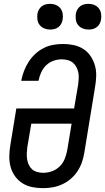

<svg xmlns="http://www.w3.org/2000/svg" viewBox="-20 -972 548 1000"><path d="M205 8Q176 8 148 2.5Q120 -3 97 -17.5Q74 -32 58 -54.5Q42 -77 35 -103.5Q28 -130 28.5 -159Q29 -188 34 -217L65 -407H366L387 -531Q389 -547 390 -563Q391 -579 388 -594Q385 -609 378 -622.5Q371 -636 359.5 -645.5Q348 -655 332.5 -659Q317 -663 301 -663Q280 -663 258.5 -655.5Q237 -648 220.5 -632Q204 -616 194.5 -595Q185 -574 181 -553V-551H91V-554Q96 -579 105.5 -603.5Q115 -628 129.5 -650.5Q144 -673 164 -691.5Q184 -710 208 -722Q232 -734 258 -738.5Q284 -743 309 -743Q337 -743 364.5 -737Q392 -731 414.5 -716.5Q437 -702 452 -679.5Q467 -657 474.5 -630.5Q482 -604 481 -575.5Q480 -547 475 -518L419 -176Q415 -151 406.5 -126.5Q398 -102 383.5 -80Q369 -58 348.5 -40.5Q328 -23 304 -12Q280 -1 254.5 3.5Q229 8 205 8ZM205 -72Q228 -72 250.5 -80Q273 -88 290.5 -105Q308 -122 317 -144.5Q326 -167 330 -189L353 -328H143L122 -204Q120 -188 119.5 -172Q119 -156 121.5 -141Q124 -126 130.5 -112.5Q137 -99 148 -89.5Q159 -80 174.5 -76Q190 -72 205 -72ZM441 -818Q425 -818 410.5 -824Q396 -830 386.5 -842Q377 -854 375 -869.5Q373 -885 375 -901Q377 -912 383 -922.5Q389 -933 398.5 -940Q408 -947 419 -949.5Q430 -952 441 -952Q457 -952 471.5 -946Q486 -940 495 -928Q504 -916 506.5 -900.5Q509 -885 506 -869Q504 -858 498.5 -847.5Q493 -837 483 -830Q473 -823 462.5 -820.5Q452 -818 441 -818ZM241 -818Q225 -818 210.5 -824Q196 -830 186.5 -842Q177 -854 175 -869.5Q173 -885 175 -901Q177 -912 183 -922.5Q189 -933 198.5 -940Q208 -947 219 -949.5Q230 -952 241 -952Q257 -952 271.5 -946Q286 -940 295 -928Q304 -916 306.5 -900.5Q309 -885 306 -869Q304 -858 298.5 -847.5Q293 -837 283 -830Q273 -823 262.5 -820.5Q252 -818 241 -818Z"/></svg>

Font: Iosevka Term Curly Medium
Style: Italic
Weight: 500
Italic angle: -9°
Designer: Belleve Invis
Foundry: Belleve Invis
Version: Version 32.3.0